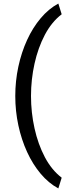

<svg xmlns="http://www.w3.org/2000/svg" viewBox="-20 -822 382 1067"><path d="M152.3 -288.6Q152.3 -196.8 171.9 -108.6Q191.4 -20.5 229.2 51.3Q267.1 123 322.8 165.5L304.2 225.1Q250 195.8 206.1 143.6Q162.1 91.3 130.6 22.7Q99.1 -45.9 82 -125.5Q64.9 -205.1 64.9 -288.6Q64.9 -372.1 82 -451.7Q99.1 -531.2 130.6 -599.9Q162.1 -668.5 206.1 -720.7Q250 -772.9 304.2 -802.2L322.8 -742.7Q267.1 -700.2 229.2 -628.4Q191.4 -556.6 171.9 -468.5Q152.3 -380.4 152.3 -288.6Z"/></svg>

Font: Vazirmatn RD
Style: Regular
Weight: 400
Designer: Saber Rastikerdar
Foundry: Saber Rastikerdar
Version: Version 32.102